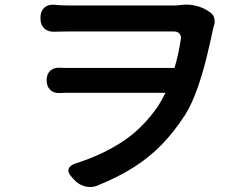

<svg xmlns="http://www.w3.org/2000/svg" viewBox="-20 -750 1040 811"><path d="M151 -677Q151 -703 167 -717.5Q183 -732 209 -730Q216 -729 230 -728Q244 -727 261 -727Q277 -727 313.5 -727Q350 -727 398 -727Q446 -727 497 -727Q548 -727 595 -727Q642 -727 676.5 -727Q711 -727 725 -727L755 -730Q779 -732 805.5 -726Q832 -720 852 -708L866 -699Q880 -690 884.5 -675.5Q889 -661 885 -645Q885 -646 882 -637Q869 -574 852 -505Q835 -436 812.5 -373Q790 -310 762 -265Q717 -195 665 -141Q613 -87 546.5 -44.5Q480 -2 391 34Q367 44 340.5 37.5Q314 31 296 12L284 -1Q265 -20 270 -36Q275 -52 300 -60Q411 -95 497 -151.5Q583 -208 647 -301Q664 -327 679 -358H276Q262 -358 251 -358Q240 -358 233 -357Q207 -356 192 -370.5Q177 -385 177 -411Q177 -437 192 -451Q207 -465 233 -464Q240 -463 249.5 -463Q259 -463 272 -463H717Q726 -492 732.5 -522.5Q739 -553 744 -585Q746 -599 738 -608Q730 -617 716 -617Q684 -617 634.5 -617Q585 -617 529 -617Q473 -617 419.5 -617Q366 -617 324 -617Q282 -617 262 -617Q247 -617 232.5 -616.5Q218 -616 209 -616Q183 -615 167 -630Q151 -645 151 -671Z"/></svg>

Font: Chiron GoRound TC SB
Style: Regular
Weight: 500
Designer: Ryoko NISHIZUKA 西塚涼子 (kana, bopomofo & ideographs); Paul D. Hunt (Latin, Greek & Cyrillic); Sandoll Communications 산돌커뮤니
Foundry: Adobe
Version: Version 1.000;hotconv 1.1.1;makeotfexe 2.6.0